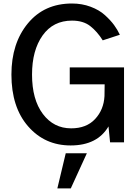

<svg xmlns="http://www.w3.org/2000/svg" viewBox="-20 -796 772 1074"><path d="M43.9 -378.9Q43.9 -553.7 135.7 -665Q227.5 -776.4 382.8 -776.4Q438.5 -776.4 486.8 -758.3Q535.2 -740.2 566.9 -711.4Q598.6 -682.6 618.2 -655.8Q637.7 -628.9 650.4 -601.6L554.7 -570.3Q523.4 -620.1 484.4 -650.4Q445.3 -680.7 382.8 -680.7Q277.3 -680.7 218.3 -597.7Q159.2 -514.6 159.2 -378.9Q159.2 -239.3 219.7 -158.7Q280.3 -78.1 377.9 -78.1Q463.9 -78.1 512.2 -130.4Q560.5 -182.6 564.5 -258.8Q565.4 -275.4 565.4 -324.2H370.1V-418.9H673.8V0H595.7L586.9 -88.9Q524.4 17.6 375 17.6Q230.5 17.6 137.2 -89.4Q43.9 -196.3 43.9 -378.9ZM300.8 257.8 347.7 61.5H465.8L376 257.8Z"/></svg>

Font: Gothic A1 SemiBold
Style: Regular
Weight: 600
Version: Version 2.50